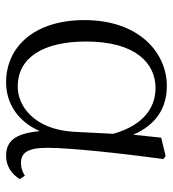

<svg xmlns="http://www.w3.org/2000/svg" viewBox="12 -578 580 645"><g transform="rotate(90 302.5 -256.0)"><path d="M257 14C320 14 385 -18 421 -99C429 -15 455 14 504 14C539 14 566 -5 582 -32L571 -49C557 -41 546 -36 528 -36C495 -36 477 -56 477 -125C477 -199 496 -379 515 -514L505 -522L443 -507L433 -413C399 -492 341 -526 269 -526C159 -526 48 -434 48 -249C48 -82 137 14 257 14ZM430 -346 423 -210C414 -80 337 -25 271 -25C177 -25 120 -106 120 -255C120 -422 194 -488 276 -488C338 -488 400 -452 430 -346Z"/></g></svg>

Font: Noto Serif KR Light
Style: Regular
Weight: 300
Designer: Ryoko NISHIZUKA 西塚涼子 (kana & ideographs); Frank Grießhammer (Latin, Greek & Cyrillic); Wenlong ZHANG 张文龙 (bopomofo); San
Foundry: Adobe
Version: Version 2.001;hotconv 1.1.0;makeotfexe 2.6.0